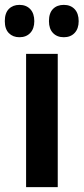

<svg xmlns="http://www.w3.org/2000/svg" viewBox="-50 -768 343 788"><path d="M187 0H57.1V-546.9H187ZM-30.3 -681.2Q-30.3 -714.4 -13.7 -731.2Q2.9 -748 29.8 -748Q57.6 -748 74.2 -730.5Q90.8 -712.9 90.8 -681.2Q90.8 -650.4 74.2 -632.8Q57.6 -615.2 29.8 -615.2Q2.9 -615.2 -13.7 -632.1Q-30.3 -648.9 -30.3 -681.2ZM150.9 -681.2Q150.9 -714.4 167.5 -731.2Q184.1 -748 211.9 -748Q239.7 -748 256.3 -730.5Q272.9 -712.9 272.9 -681.2Q272.9 -650.4 256.3 -632.8Q239.7 -615.2 211.9 -615.2Q184.1 -615.2 167.5 -632.6Q150.9 -649.9 150.9 -681.2Z"/></svg>

Font: Open Sans Condensed
Style: Bold
Weight: 700
Width: 3
Designer: Monotype Design Team
Foundry: Monotype Imaging Inc.
Version: Version 3.003; ttfautohint (v1.8.4)